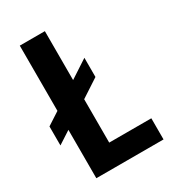

<svg xmlns="http://www.w3.org/2000/svg" viewBox="-181 -834 828 928"><g transform="rotate(-30 233.0 -370.0)"><path d="M8 -330 79 -376V-740H219V-467L320 -533V-426L219 -360V-118H454V0H79V-270L8 -224Z"/></g></svg>

Font: Encode Sans Compressed
Style: Bold
Weight: 700
Designer: Pablo Impallari, Andres Torresi
Foundry: Pablo Impallari, Andres Torresi
Version: Version 1.000; ttfautohint (v1.00) -l 8 -r 50 -G 200 -x 14 -